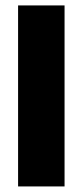

<svg xmlns="http://www.w3.org/2000/svg" viewBox="-20 -670 296 690"><path d="M45 -650.5H212V0H45Z"/></svg>

Font: Overused Grotesk ExtraBold
Style: Regular
Weight: 800
Version: Version 0.004